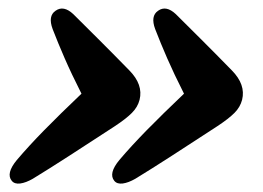

<svg xmlns="http://www.w3.org/2000/svg" viewBox="-20 -456 625 456"><path d="M555 -219Q550.5 -201.5 536.8 -187.8Q523 -174 496.5 -156.5Q436 -117 388 -86Q340 -55 301.5 -31.5Q285 -22 271.5 -20.2Q258 -18.5 251.5 -26.5Q237 -44 263.5 -76Q291.5 -109 328.5 -146.8Q365.5 -184.5 417 -233.5Q393 -281 377 -317.8Q361 -354.5 348.5 -387Q337 -418 355.5 -430.5Q374.5 -444 397.5 -422.5Q423.5 -396.5 456.5 -363.8Q489.5 -331 530.5 -289Q564 -255 555 -219ZM311.5 -219Q307 -201.5 293.2 -187.8Q279.5 -174 253 -156.5Q192.5 -117 144.5 -86Q96.5 -55 58 -31.5Q41.5 -22 28 -20.2Q14.5 -18.5 8 -26.5Q-6.5 -44 20 -76Q48 -109 85 -146.8Q122 -184.5 173.5 -233.5Q149.5 -281 133.5 -317.8Q117.5 -354.5 105 -387Q93.5 -418 112 -430.5Q131 -444 154 -422.5Q180 -396.5 213 -363.8Q246 -331 287 -289Q320.5 -255 311.5 -219Z"/></svg>

Font: Fraunces 72pt SuperSoft
Style: Bold Italic
Weight: 700
Italic angle: -16°
Version: Version 1.000;[0bf87f6ff]